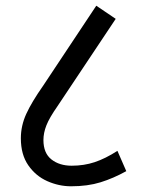

<svg xmlns="http://www.w3.org/2000/svg" viewBox="-20 -652 493 672"><path d="M229 0Q186 0 145.5 -18Q105 -36 79 -73.5Q53 -111 53 -168Q53 -212 72 -253.5Q91 -295 131 -352L317 -632L385 -586L181 -280Q153 -240 142.5 -213.5Q132 -187 132 -162Q132 -116 160 -94Q188 -72 231 -72Q274 -72 311.5 -84.5Q349 -97 391 -124L422 -53Q377 -28 332 -14Q287 0 229 0Z"/></svg>

Font: Noto Sans Devanagari Condensed
Style: Regular
Weight: 400
Width: 3
Designer: Jelle Bosma - Monotype Design Team
Foundry: Monotype Imaging Inc.
Version: Version 2.004; ttfautohint (v1.8.4.7-5d5b)